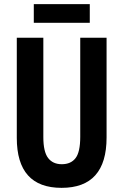

<svg xmlns="http://www.w3.org/2000/svg" viewBox="-20 -896 595 926"><path d="M143 -876V-786H413V-876ZM367 -714V-236Q367 -163 344.5 -133.5Q322 -104 278 -104Q235 -104 212 -134Q189 -164 189 -235V-714H61V-231Q61 10 277 10Q494 10 494 -233V-714Z"/></svg>

Font: Noto Sans UI Condensed
Style: Bold
Weight: 700
Width: 3
Designer: Monotype Design Team
Foundry: Monotype Imaging Inc.
Version: 1.001